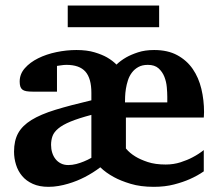

<svg xmlns="http://www.w3.org/2000/svg" viewBox="-20 -687 811 714"><path d="M602.1 -327.1Q602.1 -342.3 600.3 -362.5Q598.6 -382.8 591.3 -401.4Q584 -419.9 569.6 -432.9Q555.2 -445.8 529.8 -445.8Q508.8 -445.8 494.4 -437.7Q480 -429.7 470.5 -417Q460.9 -404.3 455.8 -388.4Q450.7 -372.6 448.2 -356.9Q445.8 -341.3 445.3 -327.9Q444.8 -314.5 444.8 -306.2H602.1ZM319.8 -259.8Q272 -247.1 242.4 -234.9Q212.9 -222.7 196.8 -209.2Q180.7 -195.8 175.3 -180.9Q169.9 -166 169.9 -147.9Q169.9 -132.8 174.1 -119.4Q178.2 -106 186.3 -95.7Q194.3 -85.4 206.3 -79.3Q218.3 -73.2 233.9 -73.2Q248.5 -73.2 263.7 -77.1Q278.8 -81.1 291.5 -86.4Q306.2 -92.3 319.8 -100.1ZM738.8 -270Q738.8 -267.6 738.5 -263.9Q738.3 -260.3 738.3 -257.3Q737.8 -253.4 737.8 -250H448.2V-134.8Q462.4 -117.7 483.4 -105Q501.5 -93.8 529.3 -84.5Q557.1 -75.2 596.2 -75.2Q625.5 -75.2 651.4 -83.5Q677.2 -91.8 696.3 -102.1Q718.8 -113.8 737.8 -128.9V-49.8Q714.8 -33.7 686 -21Q661.1 -9.8 627.2 -1Q593.3 7.8 551.8 7.8Q502.9 7.8 465.8 -3.4Q428.7 -14.6 403.8 -28.3Q374 -44.4 353 -64.9Q326.2 -44.4 294.9 -28.3Q281.7 -21.5 266.1 -15.1Q250.5 -8.8 233.2 -3.7Q215.8 1.5 197.5 4.6Q179.2 7.8 160.2 7.8Q126.5 7.8 102.1 -3.2Q77.6 -14.2 62.3 -32.5Q46.9 -50.8 39.6 -74.5Q32.2 -98.1 32.2 -123Q32.2 -164.1 47.6 -191.9Q63 -219.7 96.9 -240.7Q130.9 -261.7 185.8 -278.6Q240.7 -295.4 319.8 -314V-341.8Q319.8 -395.5 297.6 -420.7Q275.4 -445.8 227.1 -445.8Q222.2 -445.8 216.3 -445.3Q210.4 -444.8 205.1 -443.8Q198.7 -442.9 191.9 -441.9V-346.2H102.1Q87.4 -346.2 77.9 -347.9Q68.4 -349.6 63 -354Q57.6 -358.4 55.4 -365.7Q53.2 -373 53.2 -383.8Q53.2 -411.6 72.3 -433.3Q91.3 -455.1 121.8 -470.2Q152.3 -485.4 189.9 -493.2Q227.5 -501 264.2 -501Q303.7 -501 331.8 -492.4Q359.9 -483.9 377.9 -473.6Q398.9 -461.4 413.1 -446.8Q428.2 -461.4 449.2 -473.6Q467.3 -483.9 493.2 -492.4Q519 -501 553.2 -501Q604 -501 639.4 -481.7Q674.8 -462.4 696.8 -430.4Q718.8 -398.4 728.8 -356.7Q738.8 -314.9 738.8 -270ZM231.9 -585.9V-666.5H571.8V-585.9Z"/></svg>

Font: Charis SIL APac
Style: Bold
Weight: 700
Foundry: SIL International
Version: Version 5.000